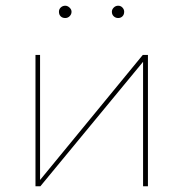

<svg xmlns="http://www.w3.org/2000/svg" viewBox="-20 -651 640 671"><path d="M186 -610Q186 -619 192.5 -625Q199 -631 208 -631Q216 -631 223 -624.5Q230 -618 230 -610Q230 -601 223.5 -594.5Q217 -588 208 -588Q198 -588 192 -594Q186 -600 186 -610ZM371 -610Q371 -618 377.5 -624.5Q384 -631 393 -631Q402 -631 408 -624.5Q414 -618 414 -610Q414 -600 408 -594Q402 -588 393 -588Q384 -588 377.5 -594Q371 -600 371 -610ZM497 0H480V-435L121 0H104V-459H120V-22L479 -459H497Z"/></svg>

Font: Ysabeau SC Thin
Style: Regular
Weight: 200
Designer: Christian Thalmann (Catharsis Fonts)
Version: Version 0.003